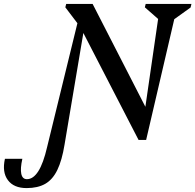

<svg xmlns="http://www.w3.org/2000/svg" viewBox="-210 -710 998 981"><path d="M497.9 4.9 190.1 -591.4 188.7 -587.1 123.8 -672.6 128.2 -690H263.2L551.9 -127.1L527.2 -126.2L603.1 -649.2L625.6 -588.9L530.1 -672.6L534.4 -690H768.1L763.8 -671.7L647 -587.9L689 -648.8L536.7 4.9ZM30.5 42.2 209.6 -690H240.9L119.8 28.9Q106.8 109.1 83 158.3Q59.2 207.5 21.1 229.3Q-17.1 251 -74 251Q-139.7 251 -169.8 210.2Q-200 169.5 -184.8 101.4H-95.8Q-107 151.3 -101.2 178.4Q-95.3 205.5 -72.5 205.5Q-40.2 205.5 -14.3 164.9Q11.5 124.4 30.5 42.2Z"/></svg>

Font: Platypi Light
Style: Italic
Weight: 300
Italic angle: -13°
Designer: David Sargent
Foundry: Bolt Cutter Type
Version: Version 1.200